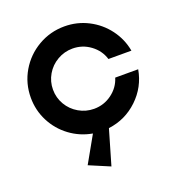

<svg xmlns="http://www.w3.org/2000/svg" viewBox="-128 -626 845 911"><g transform="rotate(-20 294.5 -170.5)"><path d="M176 136 251 3Q189 -8 139 -45Q89 -82 60.5 -137.5Q32 -193 32 -257Q32 -329 67.5 -389.5Q103 -450 164 -485.5Q225 -521 297 -521Q361 -521 416.5 -492.5Q472 -464 509 -414.5Q546 -365 557 -304H441Q427 -350 387 -379.5Q347 -409 297 -409Q256 -409 220.5 -388.5Q185 -368 164.5 -333Q144 -298 144 -257Q144 -216 164.5 -181Q185 -146 220.5 -125.5Q256 -105 297 -105Q347 -105 387 -134.5Q427 -164 441 -210H557Q542 -125 479.5 -65.5Q417 -6 331 5L280 180Z"/></g></svg>

Font: Lineal Medium
Style: Regular
Weight: 600
Designer: Created by Frank Adebiaye with contributions from Anton Moglia & Ariel Martín Pérez
Created by Frank ADEBIAYE with FontF
Foundry: Velvetyne Type Foundry
Version: Version 2.000